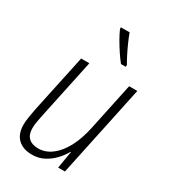

<svg xmlns="http://www.w3.org/2000/svg" viewBox="-190 -858 850 961"><g transform="rotate(30 235.5 -377.5)"><path d="M151.4 9.8Q116.7 9.8 91.8 -2.9Q66.9 -15.6 53.7 -40Q40.5 -64.5 40.5 -100.6Q40.5 -119.6 44.7 -144.5Q48.8 -169.4 53.2 -193.4L125 -530.3H172.4L100.1 -189Q95.2 -166.5 91.6 -145.8Q87.9 -125 87.9 -106.9Q87.9 -69.8 107.4 -51.3Q127 -32.7 163.1 -32.7Q204.1 -32.7 240 -59.6Q275.9 -86.4 303 -137Q330.1 -187.5 344.7 -258.3L402.3 -530.3H449.7L337.4 0H298.3L314.9 -99.1H312.5Q297.4 -71.8 273.7 -46.9Q250 -22 219.5 -6.1Q189 9.8 151.4 9.8ZM311.5 -606Q296.4 -624.5 278.3 -651.6Q260.3 -678.7 244.1 -706.8Q228 -734.9 219.2 -756.3V-765.1H269.5Q278.8 -739.7 290.5 -713.4Q302.2 -687 314.7 -662.4Q327.1 -637.7 339.4 -616.7L338.9 -606Z"/></g></svg>

Font: Open Sans SemiCondensed Light
Style: Italic
Weight: 300
Width: 4
Italic angle: -12°
Designer: Monotype Design Team
Foundry: Monotype Imaging Inc.
Version: Version 3.000